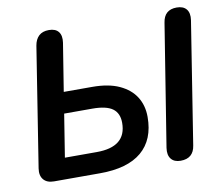

<svg xmlns="http://www.w3.org/2000/svg" viewBox="-79 -809 1059 913"><g transform="rotate(-10 450.5 -352.5)"><path d="M334 0H112Q78 0 61.5 -19.5Q45 -39 50 -73L141 -650Q146 -680 163.5 -696.5Q181 -713 212 -713Q244 -713 258.5 -694.5Q273 -676 268 -642L231 -411H368Q447 -411 499 -387Q551 -363 577 -321.5Q603 -280 603 -225Q603 -115 535 -57.5Q467 0 334 0ZM215 -309 182 -102H336Q479 -102 479 -218Q479 -265 448.5 -287Q418 -309 351 -309ZM722 8Q691 8 676 -11Q661 -30 666 -64L760 -652Q769 -713 829 -713Q861 -713 876 -694.5Q891 -676 886 -642L793 -53Q784 8 722 8Z"/></g></svg>

Font: Nunito Variable Extra Light
Style: Italic
Weight: 200
Italic angle: -9°
Designer: Vernon Adams
Foundry: Vernon Adams
Version: Version 3.602